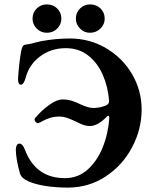

<svg xmlns="http://www.w3.org/2000/svg" viewBox="-20 -839 698 873"><path d="M108 -15Q93 -22 83.5 -30.5Q74 -39 70 -53Q52 -118 52 -159Q52 -170 56 -178Q60 -186 68 -186Q83 -186 93 -159Q142 -29 275 -29Q335 -29 378.5 -68Q422 -107 447 -169Q472 -231 477 -302V-304Q477 -310 474 -312Q471 -314 467 -310Q425 -266 389 -266Q375 -266 362.5 -270Q350 -274 339 -279.5Q328 -285 323 -287Q279 -309 253 -309Q225 -309 206 -302.5Q187 -296 172.5 -288Q158 -280 154 -279H153Q147 -279 142 -284.5Q137 -290 137 -297Q137 -301 160 -324.5Q183 -348 212 -367.5Q241 -387 267 -387Q301 -387 343 -366Q381 -348 404 -348Q435 -348 463 -360Q477 -367 476 -381Q471 -445 447 -499.5Q423 -554 380.5 -587Q338 -620 279 -620Q212 -620 161.5 -582Q111 -544 96 -483Q93 -472 87.5 -463Q82 -454 75 -454Q62 -454 62 -480Q63 -503 67 -540.5Q71 -578 76 -606Q79 -620 83 -627.5Q87 -635 96 -636Q108 -637 139 -645Q134 -644 168 -652Q235 -664 297 -664Q388 -664 463 -619.5Q538 -575 581 -501Q624 -427 624 -341Q624 -252 581 -170Q538 -88 461 -37Q384 14 288 14Q234 14 186.5 6.5Q139 -1 108 -15ZM128 -754Q128 -782 147 -800.5Q166 -819 193 -819Q221 -819 240 -800.5Q259 -782 259 -754Q259 -728 240 -709Q221 -690 193 -690Q166 -690 147 -709Q128 -728 128 -754ZM325 -754Q325 -782 344 -800.5Q363 -819 389 -819Q418 -819 437 -800.5Q456 -782 456 -754Q456 -728 436.5 -709Q417 -690 389 -690Q363 -690 344 -709Q325 -728 325 -754Z"/></svg>

Font: EB Garamond SemiBold
Style: Regular
Weight: 600
Designer: Georg Duffner and Octavio Pardo
Foundry: Georg Duffner
Version: Version 1.000